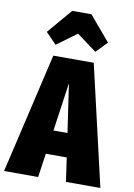

<svg xmlns="http://www.w3.org/2000/svg" viewBox="-123 -1030 763 1094"><g transform="rotate(10 258.5 -483.0)"><path d="M338 0 318 -138H197L177 0H-20L142 -696H376L537 0ZM217 -276H298L257 -557ZM144 -759 82 -823 204 -966H315L436 -823L374 -759L259 -844Z"/></g></svg>

Font: Fira Sans Extra Condensed Black
Style: Regular
Weight: 900
Width: 1
Designer: Carrois Corporate & Edenspiekermann AG
Foundry: Carrois Corporate GbR & Edenspiekermann AG
Version: Version 4.203